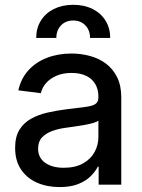

<svg xmlns="http://www.w3.org/2000/svg" viewBox="-20 -757 583 787"><path d="M224.1 9.8Q172.4 9.8 131.1 -8.5Q89.8 -26.9 65.9 -62.7Q42 -98.6 42 -150.9Q42 -196.3 59.6 -224.9Q77.1 -253.4 106.7 -270Q136.2 -286.6 173.3 -295.2Q210.4 -303.7 249 -308.6Q298.3 -314.9 327.6 -318.4Q356.9 -321.8 370.1 -330.1Q383.3 -338.4 383.3 -357.4V-361.3Q383.3 -390.6 370.6 -412.4Q357.9 -434.1 333.5 -446Q309.1 -458 273.4 -458Q237.8 -458 211.4 -446.5Q185.1 -435.1 168.7 -416.3Q152.3 -397.5 147.5 -375L55.2 -386.7Q65.9 -435.1 96.4 -468.8Q127 -502.4 172.4 -520Q217.8 -537.6 272.9 -537.6Q311.5 -537.6 348.1 -527.8Q384.8 -518.1 413.8 -496.6Q442.9 -475.1 460 -440.7Q477.1 -406.2 477.1 -357.9V0H384.3V-73.7H380.9Q371.1 -54.2 351.8 -34.9Q332.5 -15.6 301.3 -2.9Q270 9.8 224.1 9.8ZM241.2 -69.3Q288.6 -69.3 320.3 -87.2Q352.1 -105 367.7 -133.8Q383.3 -162.6 383.3 -195.3V-262.7Q377.9 -257.8 363.5 -253.4Q349.1 -249 329.3 -245.4Q309.6 -241.7 288.8 -238.8Q268.1 -235.8 250.5 -233.4Q220.2 -229.5 194.3 -220.2Q168.5 -210.9 152.3 -193.8Q136.2 -176.8 136.2 -147.9Q136.2 -110.4 165 -89.8Q193.8 -69.3 241.2 -69.3ZM128.4 -601.6Q128.4 -641.6 147.5 -672.4Q166.5 -703.1 200.9 -720.2Q235.4 -737.3 280.3 -737.3Q325.2 -737.3 359.4 -720.2Q393.6 -703.1 412.6 -672.4Q431.6 -641.6 431.6 -601.6H349.1Q349.1 -632.8 330.1 -652.8Q311 -672.9 280.3 -672.9Q249 -672.9 230 -652.8Q210.9 -632.8 210.9 -601.6Z"/></svg>

Font: Inter Cardless Tabular
Style: Regular
Weight: 400
Designer: Rasmus Andersson
Foundry: rsms
Version: Version 4.000;git-4fc901f